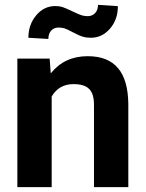

<svg xmlns="http://www.w3.org/2000/svg" viewBox="-20 -769 600 789"><path d="M382.8 -749C382.8 -719.2 363.8 -702.6 340.8 -702.6C332.5 -702.6 324.7 -703.6 317.4 -705.6C310.1 -707.5 296.4 -713.4 276.9 -722.7C257.3 -731.9 243.2 -738.3 234.9 -740.7C226.1 -743.2 216.8 -744.1 207 -744.1C176.3 -744.1 149.9 -731.4 128.9 -706.1C107.4 -680.7 96.7 -649.9 96.7 -613.8L178.7 -608.9C178.7 -638.7 196.8 -655.8 219.7 -655.8C228.5 -655.8 236.8 -654.8 244.1 -652.8C251.5 -650.4 263.7 -645 280.8 -635.7C297.9 -626.5 311 -620.6 320.8 -618.2C330.1 -615.2 341.3 -613.8 353.5 -613.8C384.3 -613.8 410.6 -626.5 432.1 -651.4C453.6 -676.3 464.4 -707 464.4 -743.7ZM51.3 -528.3V0H192.4V-372.6C212.4 -406.2 242.2 -423.3 281.7 -423.3C342.3 -423.3 366.2 -397.9 366.2 -337.9V0H507.3V-341.3C505.9 -472.2 452.1 -538.1 340.3 -538.1C276.9 -538.1 226.1 -514.6 188.5 -467.3L184.1 -528.3Z"/></svg>

Font: Roboto
Style: Bold
Weight: 700
Designer: Google
Version: Version 2.137; 2017